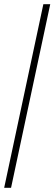

<svg xmlns="http://www.w3.org/2000/svg" viewBox="-20 -780 261 921"><path d="M0 121H33L221 -760H188Z"/></svg>

Font: Noto Serif Georgian ExtraCondensed ExtraLight
Style: Regular
Weight: 200
Width: 2
Designer: Monotype Design Team, Akaki Razmadze
Foundry: Google LLC
Version: Version 2.003